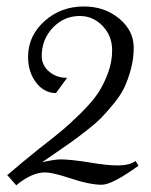

<svg xmlns="http://www.w3.org/2000/svg" viewBox="-20 -558 466 591"><path d="M2 -19.5 6.8 -22.5Q41 -52.7 99.6 -99.6Q143.6 -133.8 168.9 -154.8Q194.3 -175.8 228.5 -209.5Q262.7 -243.2 280.8 -270Q298.8 -296.9 312 -332Q325.2 -367.2 325.2 -403.3Q325.2 -447.3 295.9 -478Q266.6 -508.8 225.6 -508.8Q176.8 -508.8 142.6 -472.7Q108.4 -436.5 108.4 -385.7Q108.4 -357.4 130.9 -337.9Q153.3 -318.4 186.5 -318.4L152.3 -271.5Q116.2 -271.5 91.3 -303.7Q66.4 -335.9 66.4 -382.8Q66.4 -447.3 116.7 -492.7Q167 -538.1 238.3 -538.1Q301.8 -538.1 346.7 -501Q391.6 -463.9 391.6 -411.1Q391.6 -377.9 383.3 -346.7Q375 -315.4 363.8 -291Q352.5 -266.6 331.1 -240.2Q309.6 -213.9 292.5 -196.3Q275.4 -178.7 244.6 -154.8Q213.9 -130.9 195.8 -118.2Q177.7 -105.5 143.6 -82Q125 -69.3 109.4 -58.6Q143.6 -66.4 164.1 -67.4Q198.2 -67.4 257.8 -57.6Q309.6 -48.8 340.8 -48.8Q378.9 -48.8 397.5 -62.5L406.2 -47.9Q325.2 10.7 293 10.7Q254.9 10.7 191.4 -10.7Q141.6 -27.3 118.2 -27.3Q80.1 -27.3 34.2 8.8L30.3 12.7Z"/></svg>

Font: Kleymisska
Style: Regular
Weight: 500
Italic angle: -8°
Designer: gluk
Foundry: gluk
Version: Version 0.298